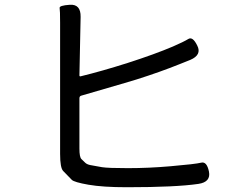

<svg xmlns="http://www.w3.org/2000/svg" viewBox="-20 -783 1040 805"><path d="M512 2Q411 2 351 -8.5Q291 -19 281 -29Q263 -48 245 -66Q232 -79 232 -138V-688Q232 -739 230 -749.5Q228 -760 273 -763Q319 -766 318 -712L313 -467Q313 -462 318 -463Q408 -485 515 -519Q630 -556 705 -588Q751 -608 769.5 -619.5Q788 -631 807 -592Q827 -553 778 -532L733 -514Q651 -481 553 -450Q528 -442 503 -435L321 -382Q313 -380 313 -371V-160Q313 -124 321.5 -116Q330 -108 337 -101Q344 -94 358 -91Q383 -86 408 -82Q434 -78 516 -78Q604 -78 695 -86Q800 -95 823.5 -101Q847 -107 856 -64Q865 -20 812 -12Q717 2 512 2Z"/></svg>

Font: Resource Han Rounded CN
Style: Regular
Weight: 400
Designer: Cyano Hao (round all glyphs); Ryoko NISHIZUKA  (kana, bopomofo & ideographs); Paul D. Hunt (Latin, Greek & Cyrillic); Sa
Foundry: Cyano Hao
Version: 0.990